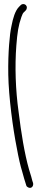

<svg xmlns="http://www.w3.org/2000/svg" viewBox="-20 -716 213 951"><path d="M21 -346C23 -235 44 -79 63 16C72 66 81 105 90 134C98 163 103 181 106 189L110 202C111 207 115 210 119 212C134 220 147 208 144 191L140 179C138 170 133 152 124 124C101 43 85 -57 72 -163C57 -270 53 -387 61 -491C66 -555 71 -589 86 -632C90 -644 94 -652 99 -656L108 -665C111 -668 113 -673 113 -678C113 -689 105 -696 95 -696C90 -696 86 -694 83 -691L74 -682C55 -663 44 -625 37 -588C32 -566 28 -535 25 -494C22 -453 20 -404 21 -346Z"/></svg>

Font: Stray Cat
Style: SuCn
Weight: 400
Version: Version 1.0